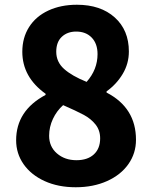

<svg xmlns="http://www.w3.org/2000/svg" viewBox="-20 -775 639 809"><path d="M48 -184Q48 -309 172 -375V-380Q74 -450 74 -557Q74 -616 102.5 -661Q131 -706 183.5 -730.5Q236 -755 304 -755Q404 -755 463.5 -701.5Q523 -648 523 -558Q523 -507 497 -463.5Q471 -420 429 -390V-385Q553 -321 553 -186Q553 -129 521 -83.5Q489 -38 431 -12Q373 14 299 14Q225 14 168 -12Q111 -38 79.5 -83Q48 -128 48 -184ZM391 -547Q391 -591 366.5 -616.5Q342 -642 301 -642Q264 -642 240.5 -620Q217 -598 217 -557Q217 -514 250 -484.5Q283 -455 345 -430Q391 -482 391 -547ZM402 -192Q402 -226 382.5 -250.5Q363 -275 332 -291.5Q301 -308 246 -332Q219 -308 203 -274Q187 -240 187 -203Q187 -157 220 -128.5Q253 -100 302 -100Q349 -100 375.5 -124.5Q402 -149 402 -192Z"/></svg>

Font: Merged Yaku Han JP ExtraBold
Style: Regular
Weight: 800
Designer: Ryoko NISHIZUKA 西塚涼子 (kana, bopomofo & ideographs); Paul D. Hunt (Latin, Greek & Cyrillic); Sandoll Communications 산돌커뮤니
Foundry: Adobe
Version: Version 2.004